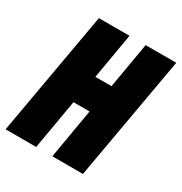

<svg xmlns="http://www.w3.org/2000/svg" viewBox="-205 -833 904 955"><g transform="rotate(30 247.0 -355.5)"><path d="M-37.6 0H138.2L187.5 -285.6H279.8L231 0H406.7L532.2 -710.9H356.4L311.5 -449.2H218.8L263.7 -710.9H87.9Z"/></g></svg>

Font: Roboto Flex Super Cond Black
Style: Italic
Weight: 900
Width: 3
Italic angle: -10°
Designer: Berlow after Robertson
Foundry: Google
Version: Version 3.200;Glyphs 3.3 (3311)